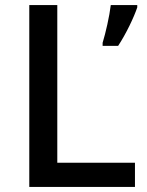

<svg xmlns="http://www.w3.org/2000/svg" viewBox="-20 -734 578 754"><path d="M95 0H510V-95H205V-714H95ZM519 -705V-714H415C410 -671 395 -605 383 -566V-554H444C475 -601 506 -666 519 -705Z"/></svg>

Font: Noto Sans Balinese Medium
Style: Regular
Weight: 500
Designer: Aditya Bayu, David Williams
Foundry: David Williams
Version: Version 2.005